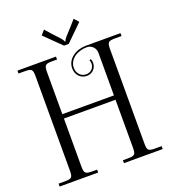

<svg xmlns="http://www.w3.org/2000/svg" viewBox="-158 -1005 989 1119"><g transform="rotate(-20 337.0 -445.5)"><path d="M352 -763 454 -863 429 -891 391 -848C363 -817 343 -799 340 -784H335C332 -799 311 -817 283 -848L245 -891L221 -863L323 -763ZM18 0H257V-18H231C183 -18 177 -23 177 -71V-364H497V-71C497 -23 492 -18 444 -18H417V0H657V-18H621C573 -18 568 -23 568 -71V-648C568 -696 573 -701 621 -701H657V-719H444C381.5 -719 322.1 -682.4 322.1 -621.7C322.1 -581.3 350.7 -551.6 387.8 -551.6C423.8 -551.6 447.9 -578.9 447.9 -610.9C447.9 -621.4 445.3 -629.8 442.4 -636.1L433.3 -631.8C435.8 -626.6 437.9 -619.7 437.9 -610.9C437.9 -584.1 418.3 -561.6 387.8 -561.6C356.6 -561.6 332.1 -586.1 332.1 -621.7C332.1 -674.6 384.4 -709 444 -709C473.3 -709 497 -685.3 497 -656V-391H177V-648C177 -696 183 -701 231 -701H257V-719H18V-701H53C101 -701 106 -696 106 -648V-71C106 -23 101 -18 53 -18H18Z"/></g></svg>

Font: FoglihtenNo04
Style: Regular
Weight: 500
Designer: gluk (gluksza@wp.pl)
Foundry: gluk (gluksza@wp.pl)
Version: Version 0.70